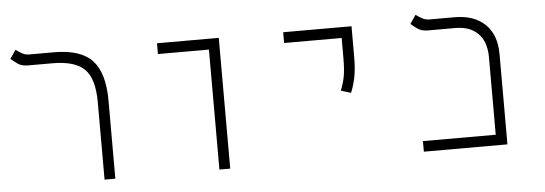

<svg xmlns="http://www.w3.org/2000/svg" viewBox="-44 -735 2432 857"><g transform="rotate(-5 1172.0 -306.0)"><path d="M441.4 -350.6V0H393.1V-346.2Q393.1 -451.7 350.6 -494.6Q308.1 -537.6 206.5 -537.6H96.7Q68.4 -537.6 51.5 -549.8Q34.7 -562 21 -573.2L47.4 -611.8Q58.6 -603.5 73.7 -594.7Q88.9 -585.9 106.9 -585.9H217.8Q337.4 -585.9 389.4 -529.8Q441.4 -473.6 441.4 -350.6Z M907.7 0V-537.6H679.2V-585.9H956.1V0Z M1522.9 -290 1478 -303.7Q1489.3 -330.1 1495.8 -361.1Q1502.4 -392.1 1502.4 -448.2V-537.6H1244.6V-585.9H1550.8V-448.2Q1550.8 -392.1 1542.5 -354.2Q1534.2 -316.4 1522.9 -290Z M1823.7 0V-47.4H2149.9V-395Q2149.9 -463.9 2113.5 -500.7Q2077.1 -537.6 2012.2 -537.6H1889.2Q1860.8 -537.6 1843.5 -549.8Q1826.2 -562 1813.5 -573.2L1839.8 -611.8Q1851.1 -603.5 1866.2 -594.7Q1881.3 -585.9 1899.4 -585.9H2012.2Q2099.6 -585.9 2148.9 -538.6Q2198.2 -491.2 2198.2 -404.8V0Z"/></g></svg>

Font: Cascadia Mono NF ExtraLight
Style: Regular
Weight: 200
Monospace: yes
Designer: Aaron Bell
Foundry: Saja Typeworks
Version: Version 2404.023; ttfautohint (v1.8.4)